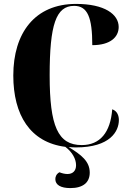

<svg xmlns="http://www.w3.org/2000/svg" viewBox="-20 -744 666 982"><path d="M368 10C544 10 588 -73 588 -130C588 -150 581 -176 554 -185C545 -67 492 -2 398 -2C276 -2 234 -99 234 -358C234 -617 266 -714 359 -714C428 -714 452 -655 452 -513C544 -513 587 -554 587 -606C587 -671 515 -724 369 -724C158 -724 48 -575 48 -358C48 -156 134 -16 314 7C351 35 369 70 369 101C369 130 352 146 325 146C311 146 296 142 284 137C268 146 263 160 263 172C263 202 291 218 340 218C405 218 439 189 439 139C439 81 396 48 331 8C343 9 355 10 368 10Z"/></svg>

Font: Noto Serif Display Condensed Black
Style: Regular
Weight: 900
Width: 3
Designer: Monotype Design Team
Foundry: Monotype Imaging Inc.
Version: Version 2.009